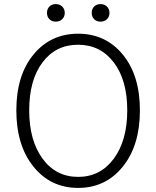

<svg xmlns="http://www.w3.org/2000/svg" viewBox="-20 -907 766 940"><path d="M362.5 13Q228 13 144 -91Q60 -195 60 -366.5Q60 -538 144 -640Q228 -742 362.5 -742Q497 -742 581 -640Q665 -538 665 -366.5Q665 -195 581 -91Q497 13 362.5 13ZM188.5 -130Q254 -41 362.5 -41Q471 -41 537 -130Q603 -219 603 -367Q603 -515 537 -601.5Q471 -688 362 -688Q253 -688 188 -601.5Q123 -515 123 -367Q123 -219 188.5 -130ZM253 -801Q234 -801 222 -813Q210 -825 210 -844Q210 -863 222 -875Q234 -887 253 -887Q272 -887 284.5 -875Q297 -863 297 -844Q297 -825 284.5 -813Q272 -801 253 -801ZM472 -801Q453 -801 441 -813Q429 -825 429 -844Q429 -863 441 -875Q453 -887 472 -887Q491 -887 503.5 -875Q516 -863 516 -844Q516 -825 503.5 -813Q491 -801 472 -801Z"/></svg>

Font: Resource Han Rounded KR Light
Style: Regular
Weight: 300
Designer: Cyano Hao (round all glyphs); Ryoko NISHIZUKA 西塚涼子 (kana, bopomofo & ideographs); Paul D. Hunt (Latin, Greek & Cyrillic)
Foundry: Cyano Hao
Version: 0.990